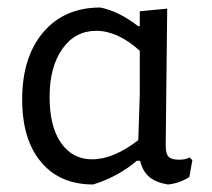

<svg xmlns="http://www.w3.org/2000/svg" viewBox="-20 -485 563 511"><path d="M492 -59 484 -14Q458 3 427 6Q396 1 378 -13.5Q360 -28 353 -57H344Q295 -15 228 6Q139 6 89 -54Q39 -114 39 -220Q39 -333 95 -399Q151 -465 247 -465Q297 -455 348 -415L352 -416V-455L425 -462L421 -98Q421 -76 428.5 -68Q436 -60 456 -60Q476 -60 484 -66ZM348 -112 352 -233V-350Q293 -403 236 -403Q180 -403 146 -355Q112 -307 112 -227Q112 -148 142.5 -104.5Q173 -61 225 -61Q282 -61 348 -112Z"/></svg>

Font: Alegreya Sans
Style: Regular
Weight: 400
Designer: Juan Pablo del Peral
Foundry: Huerta Tipografica
Version: Version 2.008; ttfautohint (v1.6)